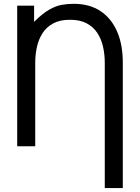

<svg xmlns="http://www.w3.org/2000/svg" viewBox="-20 -752 720 987"><path d="M611.3 -429.7V214.8H518.6V-429.7Q518.6 -471.7 509.8 -511.2Q501 -550.8 480.5 -582.3Q460 -613.8 425.5 -632.1Q391.1 -650.4 339.8 -650.4Q288.6 -650.4 254.2 -632.1Q219.7 -613.8 199.2 -582.3Q178.7 -550.8 169.9 -511.2Q161.1 -471.7 161.1 -429.7V0H68.4V-722.7H155.3V-639.6Q198.7 -683.1 233.4 -702.6Q268.1 -722.2 298.6 -727.3Q329.1 -732.4 359.4 -732.4Q439.9 -732.4 496.1 -695.3Q552.2 -658.2 581.8 -590.3Q611.3 -522.5 611.3 -429.7Z"/></svg>

Font: Giphurs
Style: Regular
Weight: 400
Version: Version 2.010